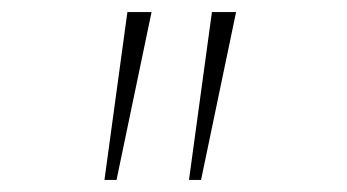

<svg xmlns="http://www.w3.org/2000/svg" viewBox="-20 -720 574 318"><path d="M293 -422 331 -700H371L313 -422ZM153 -422 191 -700H231L173 -422Z"/></svg>

Font: Lexend Zetta Thin
Style: Regular
Weight: 250
Version: Version 1.007